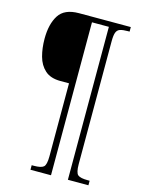

<svg xmlns="http://www.w3.org/2000/svg" viewBox="-129 -835 761 1021"><g transform="rotate(15 252.0 -324.5)"><path d="M142 111V86H154Q193 86 207 74.5Q221 63 221 16V-386H174Q119 -386 88.5 -413.5Q58 -441 46 -485.5Q34 -530 34 -582Q34 -662 65 -711Q96 -760 176 -760H461V-735H452Q426 -735 410.5 -730.5Q395 -726 388.5 -710.5Q382 -695 382 -661V15Q382 63 396 74.5Q410 86 450 86H461V111H348V-731H255V111Z"/></g></svg>

Font: Noto Serif Bengali Condensed ExtraLight
Style: Regular
Weight: 200
Width: 3
Designer: Juan Bruce, Universal Thirst, Indian Type Foundry and the Monotype Design Team.
Foundry: Monotype Imaging Inc.
Version: Version 2.003; ttfautohint (v1.8.4.7-5d5b)